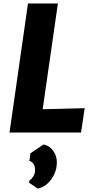

<svg xmlns="http://www.w3.org/2000/svg" viewBox="-20 -767 558 1111"><path d="M35 0 142 -747H315L227 -135L470 -141L449 0ZM198 324 148 290 150 278Q161.5 271 172.2 254.5Q183 238 183 215Q183 196 173.8 181.5Q164.5 167 150 165L156 120L232 69Q266 75 287.5 105.2Q309 135.5 309 173Q309 210 293.2 242.8Q277.5 275.5 252.2 297.5Q227 319.5 198 324Z"/></svg>

Font: Merriweather Sans ExtraBold
Style: Italic
Weight: 800
Italic angle: -7.5°
Designer: Eben Sorkin
Foundry: Eben Sorkin
Version: Version 2.001; ttfautohint (v1.8.3)